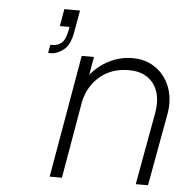

<svg xmlns="http://www.w3.org/2000/svg" viewBox="-50 -731 740 780"><g transform="rotate(5 320.0 -341.5)"><path d="M181 -683H245L230 -598Q221 -542 194.5 -521Q168 -500 143 -500H131L137 -534H148Q168 -534 183.5 -547.5Q199 -561 207 -604L208 -613H169ZM268 -500H318L305 -426Q336 -464 380.5 -486.5Q425 -509 475 -509Q530 -509 570 -480.5Q610 -452 628 -403.5Q646 -355 636 -297L582 0H532L585 -292Q599 -368 566 -413.5Q533 -459 464 -459Q396 -459 349 -421Q302 -383 286 -318L231 0H181Z"/></g></svg>

Font: Overused Grotesk Light
Style: Italic
Weight: 300
Italic angle: -10°
Version: Version 0.003